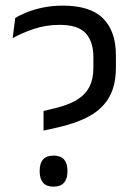

<svg xmlns="http://www.w3.org/2000/svg" viewBox="-20 -670 486 699"><path d="M138.5 -194.5V-266L178.5 -275.5Q228.5 -287.5 259.5 -306.2Q290.5 -325 305.2 -353.5Q320 -382 320 -423V-461.5Q320 -518.5 292 -549Q264 -579.5 197 -579.5Q148 -579.5 104.2 -565Q60.5 -550.5 26 -531L35.5 -604.5Q53 -615.5 78.8 -625.8Q104.5 -636 137.8 -642.8Q171 -649.5 209 -649.5Q309 -649.5 355.5 -602.8Q402 -556 402 -468.5V-424Q402 -360.5 378.5 -318Q355 -275.5 308.5 -249Q262 -222.5 192 -206.5ZM175 9.5Q149 9.5 136.8 -4.8Q124.5 -19 124.5 -45V-50Q124.5 -75.5 136.8 -89.5Q149 -103.5 175 -103.5Q200.5 -103.5 213 -89.5Q225.5 -75.5 225.5 -50V-45Q225.5 -19 213 -4.8Q200.5 9.5 175 9.5Z"/></svg>

Font: Anek Odia
Style: Regular
Weight: 400
Designer: Yesha Goshar & Mahesh Sahu (Odia), Yesha Goshar (Latin)
Foundry: Ek Type
Version: Version 1.003